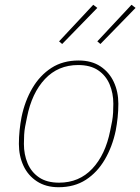

<svg xmlns="http://www.w3.org/2000/svg" viewBox="-20 -771 587 803"><path d="M225 12Q172 12 134.5 -12.5Q97 -37 78 -78Q59 -119 59 -169Q59 -198 62 -226.5Q65 -255 70 -281Q84 -349 115.5 -402.5Q147 -456 195 -487Q243 -518 309 -518Q363 -518 400 -493.5Q437 -469 456 -428Q475 -387 475 -337Q475 -308 472 -279.5Q469 -251 464 -225Q450 -158 418.5 -104Q387 -50 339 -19Q291 12 225 12ZM227 -7Q311 -7 366 -65.5Q421 -124 441 -225L449 -265Q452 -282 453 -300Q454 -318 454 -337Q454 -381 438.5 -418Q423 -455 390.5 -477Q358 -499 307 -499Q223 -499 168 -440.5Q113 -382 93 -281L85 -241Q82 -225 81 -207Q80 -189 80 -169Q80 -125 95.5 -88Q111 -51 143.5 -29Q176 -7 227 -7ZM387 -738 240 -587 227 -598 370 -751ZM547 -738 400 -587 387 -598 530 -751Z"/></svg>

Font: IBM Plex Sans Thin
Style: Italic
Weight: 250
Italic angle: -11.31°
Designer: Mike Abbink, Paul van der Laan, Pieter van Rosmalen
Foundry: Bold Monday
Version: Version 3.201